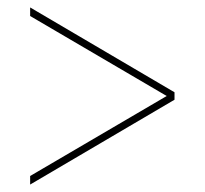

<svg xmlns="http://www.w3.org/2000/svg" viewBox="-20 -615 550 516"><path d="M61 -119 449 -347V-367L61 -595V-572L428 -357L61 -142Z"/></svg>

Font: Noto Serif Display SemiCondensed ExtraLight
Style: Regular
Weight: 200
Width: 4
Designer: Monotype Design Team
Foundry: Monotype Imaging Inc.
Version: Version 2.009